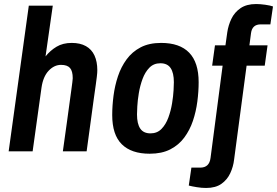

<svg xmlns="http://www.w3.org/2000/svg" viewBox="-20 -751 1375 953"><path d="M23 0 123 -723H242L206 -471Q229 -500 260.5 -519Q292 -538 336 -538Q378 -538 406.5 -522Q435 -506 449 -475.5Q463 -445 463 -403Q463 -396 462.5 -389Q462 -382 460.5 -369Q459 -356 455.5 -331Q452 -306 446 -264Q440 -222 431.5 -157.5Q423 -93 410 0H292Q304 -87 312.5 -147Q321 -207 326 -246Q331 -285 334.5 -308Q338 -331 339 -342Q340 -353 340.5 -357Q341 -361 341 -363Q341 -398 327.5 -413.5Q314 -429 283 -429Q249 -429 221.5 -400Q194 -371 186 -316L142 0Z M723 12Q632 12 584.5 -35Q537 -82 537 -180Q537 -226 543.5 -276Q550 -326 565.5 -372.5Q581 -419 608.5 -456.5Q636 -494 678 -516Q720 -538 780 -538Q872 -538 919 -489.5Q966 -441 966 -343Q966 -297 959.5 -247Q953 -197 937.5 -151Q922 -105 894.5 -68Q867 -31 825 -9.5Q783 12 723 12ZM727 -89Q760 -89 781.5 -111Q803 -133 815.5 -167Q828 -201 834 -237.5Q840 -274 841.5 -303Q843 -332 843 -343Q843 -389 827 -413Q811 -437 776 -437Q743 -437 721.5 -415Q700 -393 687.5 -359Q675 -325 669 -288.5Q663 -252 661.5 -223Q660 -194 660 -183Q660 -137 676 -113Q692 -89 727 -89Z M1003 182Q981 182 956.5 178Q932 174 917 170L930 81H974Q1019 81 1025 33L1085 -425H1033L1047 -526H1099L1108 -590Q1113 -625 1128.5 -657.5Q1144 -690 1174 -710.5Q1204 -731 1251 -731Q1271 -731 1296 -727.5Q1321 -724 1335 -719L1322 -630H1274Q1232 -630 1226 -587L1218 -526H1308L1294 -425H1204L1142 41Q1138 76 1123 108.5Q1108 141 1079 161.5Q1050 182 1003 182Z"/></svg>

Font: Archivo Narrow
Style: Bold Italic
Weight: 700
Italic angle: -8°
Designer: Hector Gatti
Foundry: Omnibus-Type
Version: Version 3.002